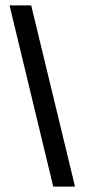

<svg xmlns="http://www.w3.org/2000/svg" viewBox="-20 -694 315 714"><path d="M178 0H259L96 -674H15.5Z"/></svg>

Font: Anybody Condensed
Style: Regular
Weight: 400
Width: 3
Designer: Tyler Finck
Foundry: Etcetera Type Company
Version: Version 1.113;gftools[0.9.25]